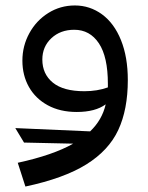

<svg xmlns="http://www.w3.org/2000/svg" viewBox="-20 -410 543 703"><path d="M448 -117Q448 -9 413 66Q378 141 296 192Q214 243 73 273L45 186Q174 158 248 116L68 112L36 59L310 71Q354 29 367 -28Q329 0 261 0Q200 0 155 -24.5Q110 -49 86 -91.5Q62 -134 62 -188Q62 -242 87.5 -288.5Q113 -335 157 -362.5Q201 -390 254 -390Q309 -390 353.5 -357.5Q398 -325 423 -263Q448 -201 448 -117ZM375 -90V-103Q375 -202 342 -251.5Q309 -301 252 -301Q201 -301 168 -270Q135 -239 135 -192Q135 -139 173.5 -107.5Q212 -76 289 -76Q336 -76 375 -90Z"/></svg>

Font: Fira GO
Style: Regular
Weight: 400
Designer: Carrois Corporate
Foundry: Carrois Corporate GbR
Version: Version 0.300